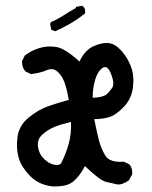

<svg xmlns="http://www.w3.org/2000/svg" viewBox="-20 -665 540 683"><path d="M166 -2Q117.2 -7.8 86.9 -39.1Q56.6 -70.3 46.9 -102.1Q37.1 -133.8 42 -175.8Q46.9 -217.8 81.1 -246.1Q115.2 -274.4 151.4 -287.1Q187.5 -299.8 224.6 -309.6Q218.8 -344.7 210 -370.1Q201.2 -395.5 184.6 -410.2Q168 -424.8 145.5 -415Q123 -405.3 89.8 -401.4L70.3 -411.1Q56.6 -426.8 58.6 -448.2L68.4 -467.8Q91.8 -485.4 120.1 -494.1Q148.4 -502.9 179.7 -498Q210.9 -493.2 262.7 -446.3Q282.2 -487.3 313.5 -501Q344.7 -514.6 367.2 -511.7Q389.6 -508.8 411.1 -485.4Q432.6 -461.9 445.3 -429.7Q458 -397.5 453.1 -355.5Q448.2 -313.5 419.9 -284.2Q391.6 -254.9 367.2 -248Q342.8 -241.2 315.4 -241.2Q323.2 -200.2 331.1 -168.9Q338.9 -137.7 354.5 -111.8Q370.1 -85.9 420.9 -89.8L440.4 -80.1Q452.1 -66.4 450.2 -44.9L438.5 -23.4Q413.1 -5.9 396 -9.3Q378.9 -12.7 356.9 -18.1Q335 -23.4 282.2 -74.2Q262.7 -37.1 239.7 -18.6Q216.8 0 166 -2ZM197.3 -84Q214.8 -118.2 224.6 -154.3Q234.4 -190.4 232.4 -231.4Q199.2 -223.6 174.8 -213.9Q150.4 -204.1 130.9 -186.5Q111.3 -168.9 115.2 -142.6Q119.1 -116.2 136.7 -99.6Q154.3 -83 171.9 -79.1Q189.5 -75.2 197.3 -84ZM356.4 -327.1Q368.2 -336.9 378.4 -351.6Q388.7 -366.2 375.5 -400.9Q362.3 -435.5 344.7 -423.3Q327.1 -411.1 318.4 -380.9Q309.6 -350.6 309.6 -317.4Q337.9 -317.4 356.4 -327.1ZM175.8 -553.7 162.1 -559.6 158.2 -581.1 162.1 -586.9Q185.5 -596.7 207 -610.8Q228.5 -625 250 -636.7V-640.6L272.5 -644.5Q286.1 -634.8 282.2 -617.2Q256.8 -596.7 230 -581.1Q203.1 -565.4 175.8 -553.7Z"/></svg>

Font: NaikaiFont
Style: Regular-Lite
Weight: 400
Version: Version 1.67